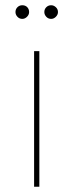

<svg xmlns="http://www.w3.org/2000/svg" viewBox="-20 -712 280 732"><path d="M91 -666Q91 -656 83 -648Q75 -640 65 -640Q54 -640 46.5 -648Q39 -656 39 -666Q39 -677 46.5 -684.5Q54 -692 65 -692Q77 -692 84 -684.5Q91 -677 91 -666ZM201 -666Q201 -656 193 -648Q185 -640 175 -640Q164 -640 156.5 -648Q149 -656 149 -666Q149 -677 156.5 -684.5Q164 -692 175 -692Q185 -692 193 -684.5Q201 -677 201 -666ZM110 -517H130V0H110Z"/></svg>

Font: TypoPRO Montserrat
Style: Regular
Weight: 250
Designer: Julieta Ulanovsky
Foundry: Julieta Ulanovsky
Version: Version 6.001